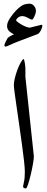

<svg xmlns="http://www.w3.org/2000/svg" viewBox="-20 -1025 258 1049"><path d="M165 -170.9Q165 -158.2 160.2 -129.9Q155.3 -101.6 147.9 -70.6Q140.6 -39.6 133.3 -17.6Q126 4.4 121.6 4.4Q106 4.4 106 -7.3Q106 -10.7 110.8 -30.5Q115.7 -50.3 115.7 -86.4Q115.7 -106.4 111.3 -145.8Q106.9 -185.1 100.1 -235.1Q93.3 -285.2 85.7 -337.9Q78.1 -390.6 71.3 -437.5Q64.5 -484.4 60.1 -517.1Q55.7 -549.8 55.7 -559.6Q55.7 -575.2 61 -597.7Q66.4 -620.1 74.7 -642.6Q83 -665 92.3 -681.9Q101.6 -698.7 109.4 -703.1Q113.3 -696.8 116 -678.2Q118.7 -659.7 118.7 -648.9V-605.5ZM211.4 -883.3Q211.4 -879.9 207.8 -869.6Q204.1 -859.4 197.8 -849.9Q191.4 -840.3 183.1 -837.9Q174.8 -835 145.5 -823.5Q116.2 -812 87.9 -801.8Q54.2 -789.1 35.2 -779.8Q16.1 -770.5 10.7 -770.5Q3.9 -770.5 3.9 -777.3Q3.9 -782.7 11.5 -797.9Q19 -813 22 -817.4Q25.9 -821.8 38.6 -828.9Q51.3 -835.9 56.6 -837.9Q46.4 -840.8 32.5 -852.5Q18.6 -864.3 18.6 -883.3Q18.6 -902.3 35.6 -927.5Q52.7 -952.6 68.8 -968.8Q95.7 -995.1 111.3 -1000Q127 -1004.9 140.6 -1004.9Q155.8 -1004.9 166 -992.7Q176.3 -980.5 176.3 -964.8Q176.3 -957.5 172.4 -946.3Q168.5 -935.1 163.3 -926.3Q158.2 -917.5 155.3 -917.5Q149.9 -917.5 132.6 -927.2Q115.2 -937 101.6 -937Q88.9 -937 78.6 -929Q68.4 -920.9 68.4 -913.1Q68.4 -910.2 81.3 -900.9Q94.2 -891.6 111.8 -883.1Q129.4 -874.5 143.1 -874Q160.2 -877.9 181.2 -883.3Q202.1 -888.7 206.1 -889.6Q211.4 -890.1 211.4 -883.3Z"/></svg>

Font: Scheherazade New Medium
Style: Regular
Weight: 500
Designer: SIL International
Foundry: SIL International
Version: Version 4.000